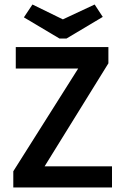

<svg xmlns="http://www.w3.org/2000/svg" viewBox="-20 -832 540 852"><path d="M39 0V-72L327 -528H50V-623H461V-551L178 -94H477V0ZM400 -812 436 -757 275 -661H244L86 -755L124 -812L259 -746Z"/></svg>

Font: Inconsolata
Style: Bold
Weight: 700
Monospace: yes
Designer: Raph Levien, Cyreal, Brenton Simpson
Foundry: Raph Levien, Cyreal, Google
Version: Version 3.100; ttfautohint (v1.8.4.7-5d5b)